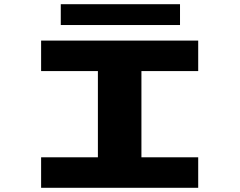

<svg xmlns="http://www.w3.org/2000/svg" viewBox="-20 -893 1140 913"><path d="M175.5 0V-145H445.5V-555H175.5V-700H922.5V-555H652.5V-145H922.5V0ZM269 -774V-873H836V-774Z"/></svg>

Font: Trispace Expanded ExtraBold
Style: Regular
Weight: 800
Width: 7
Designer: Tyler Finck
Foundry: Etcetera Type Company
Version: Version 1.210; ttfautohint (v1.8.3)